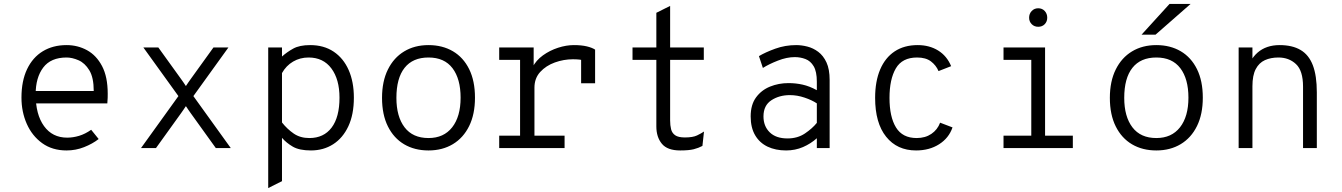

<svg xmlns="http://www.w3.org/2000/svg" viewBox="-20 -752 6816 975"><path d="M318 12Q245.5 12 194.2 -25Q143 -62 116 -123Q89 -184 89 -256Q89 -341 117.5 -400.8Q146 -460.5 197.5 -491.8Q249 -523 318 -523Q374.5 -523 422 -497Q469.5 -471 498.2 -416.5Q527 -362 527 -276Q527 -268 526.8 -255.8Q526.5 -243.5 525 -227H145V-290H456Q456 -358.5 433.5 -395.2Q411 -432 378.8 -446Q346.5 -460 318 -460Q238 -460 199.5 -409Q161 -358 161 -273Q161 -170.5 203.5 -111.8Q246 -53 321 -53Q350.5 -53 381.5 -62.2Q412.5 -71.5 443 -93L481 -46Q449.5 -21.5 407 -4.8Q364.5 12 318 12Z M696 0 886 -264 708 -511H784L900 -350Q906 -342 912 -333Q918 -324 924 -315Q930 -324 936 -333Q942 -342 948 -350L1064 -511H1140L962 -264L1152 0H1076L948 -178Q942 -186.5 936 -195.2Q930 -204 924 -213Q918 -204 912 -195.2Q906 -186.5 900 -178L772 0Z M1342 203V-511H1412V-465Q1437 -487.5 1469 -505.2Q1501 -523 1555 -523Q1624.5 -523 1674.2 -489.8Q1724 -456.5 1750.5 -396.5Q1777 -336.5 1777 -256Q1777 -170.5 1749 -110.8Q1721 -51 1671.8 -19.5Q1622.5 12 1559 12Q1500 12 1467 -7.2Q1434 -26.5 1412 -52V168ZM1551 -51Q1624 -51 1664 -104Q1704 -157 1704 -256Q1704 -349 1662.8 -404.5Q1621.5 -460 1547 -460Q1503.5 -460 1468.2 -439.2Q1433 -418.5 1412 -381V-130Q1438.5 -96.5 1471.5 -73.8Q1504.5 -51 1551 -51Z M2156 12Q2085.5 12 2032.5 -19.2Q1979.5 -50.5 1949.8 -110.2Q1920 -170 1920 -255Q1920 -339 1949.8 -399Q1979.5 -459 2032.5 -491Q2085.5 -523 2156 -523Q2226.5 -523 2279.8 -491.8Q2333 -460.5 2362.5 -400.8Q2392 -341 2392 -256Q2392 -172 2362.5 -112Q2333 -52 2279.8 -20Q2226.5 12 2156 12ZM2156 -51Q2233.5 -51 2276.2 -105.5Q2319 -160 2319 -256Q2319 -351.5 2277.8 -405.8Q2236.5 -460 2156 -460Q2076 -460 2034.5 -407.5Q1993 -355 1993 -255Q1993 -160 2034.5 -105.5Q2076 -51 2156 -51Z M2515 0V-63H2621V-448H2515V-511H2690V-396L2684 -410Q2702 -445.5 2737 -470.8Q2772 -496 2813.8 -509.5Q2855.5 -523 2894 -523Q2933 -523 2960 -516.5Q2987 -510 3002 -500V-329H2931V-479L2948 -444Q2936 -448 2921.5 -449.5Q2907 -451 2889 -451Q2842.5 -451 2797.5 -434.8Q2752.5 -418.5 2723.2 -386.5Q2694 -354.5 2694 -307V-63H2847V0Z M3434 12Q3369 12 3341 -22Q3313 -56 3313 -110V-448H3192V-511H3313V-687L3383 -722V-511H3554V-448H3383V-140Q3383 -115.5 3387.8 -96Q3392.5 -76.5 3408.5 -65.2Q3424.5 -54 3458 -54Q3498 -54 3519.5 -64.2Q3541 -74.5 3555 -84L3547 -11Q3527.5 -0.5 3503 5.8Q3478.5 12 3434 12Z M3972 12Q3918.5 12 3878 -7.2Q3837.5 -26.5 3814.8 -65Q3792 -103.5 3792 -161Q3792 -220 3819.2 -257.2Q3846.5 -294.5 3890.2 -312.2Q3934 -330 3984 -330Q4021 -330 4055.8 -322.2Q4090.5 -314.5 4128 -294V-337Q4128 -388.5 4112 -415.5Q4096 -442.5 4070.2 -452.2Q4044.5 -462 4016 -462Q3975.5 -462 3930.2 -444.2Q3885 -426.5 3854 -407L3834 -467Q3866.5 -486.5 3917 -504.8Q3967.5 -523 4023 -523Q4050.5 -523 4080 -515.5Q4109.5 -508 4135.2 -488.8Q4161 -469.5 4177 -435Q4193 -400.5 4193 -346V0H4128V-50Q4097.5 -22.5 4057.8 -5.2Q4018 12 3972 12ZM3979 -49Q4030 -49 4067.5 -74.2Q4105 -99.5 4128 -128V-227Q4103.5 -243.5 4066 -256.2Q4028.5 -269 3991 -269Q3937 -269 3897 -242.8Q3857 -216.5 3857 -161Q3857 -111 3888.8 -80Q3920.5 -49 3979 -49Z M4632 12Q4535.5 12 4479.8 -57.8Q4424 -127.5 4424 -255Q4424 -339 4449.5 -399Q4475 -459 4523.2 -491Q4571.5 -523 4640 -523Q4699.5 -523 4744 -495.5Q4788.5 -468 4810 -416L4746 -391Q4733.5 -420.5 4707.5 -440.2Q4681.5 -460 4637 -460Q4561.5 -460 4529.2 -404.8Q4497 -349.5 4497 -255Q4497 -158.5 4530 -104.8Q4563 -51 4635 -51Q4678.5 -51 4709.5 -72Q4740.5 -93 4754 -129L4817 -105Q4798.5 -51 4749 -19.5Q4699.5 12 4632 12Z M5217 -20V-511H5287V-20ZM5076 0V-63H5428V0ZM5076 -448V-511H5252V-448ZM5252 -616Q5232.5 -616 5219.2 -629.2Q5206 -642.5 5206 -662Q5206 -682.5 5219.2 -696.2Q5232.5 -710 5252 -710Q5272.5 -710 5285.2 -696.2Q5298 -682.5 5298 -662Q5298 -642.5 5285.2 -629.2Q5272.5 -616 5252 -616Z M5852 12Q5781.5 12 5728.5 -19.2Q5675.5 -50.5 5645.8 -110.2Q5616 -170 5616 -255Q5616 -339 5645.8 -399Q5675.5 -459 5728.5 -491Q5781.5 -523 5852 -523Q5922.5 -523 5975.8 -491.8Q6029 -460.5 6058.5 -400.8Q6088 -341 6088 -256Q6088 -172 6058.5 -112Q6029 -52 5975.8 -20Q5922.5 12 5852 12ZM5852 -51Q5929.5 -51 5972.2 -105.5Q6015 -160 6015 -256Q6015 -351.5 5973.8 -405.8Q5932.5 -460 5852 -460Q5772 -460 5730.5 -407.5Q5689 -355 5689 -255Q5689 -160 5730.5 -105.5Q5772 -51 5852 -51ZM5777 -576 5919 -732H6026L5848 -576Z M6270 0V-511H6340V-424L6328 -436Q6344 -465.5 6366 -484.8Q6388 -504 6416 -513.5Q6444 -523 6478 -523Q6542.5 -523 6584.5 -498.2Q6626.5 -473.5 6646.8 -420.5Q6667 -367.5 6667 -283V0H6597V-312Q6597 -393 6561.2 -426.5Q6525.5 -460 6472 -460Q6433 -460 6403.2 -446.5Q6373.5 -433 6356.8 -401.2Q6340 -369.5 6340 -314V0Z"/></svg>

Font: Overpass Mono Light Light
Style: Regular
Weight: 300
Monospace: yes
Version: Version 4.000